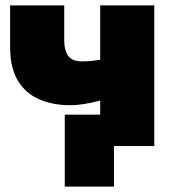

<svg xmlns="http://www.w3.org/2000/svg" viewBox="-20 -540 653 710"><path d="M219.5 150V-116H441.5V0H401.5V150ZM350.5 0V-168Q319 -160 292 -155.5Q265 -151 238.5 -151Q175.5 -151 125.5 -172.5Q75.5 -194 46.5 -241Q17.5 -288 17.5 -365V-520H217.5V-391Q217.5 -353 232.5 -333Q247.5 -313 283.5 -313Q306 -313 321.2 -315Q336.5 -317 350.5 -319V-520H550.5V0Z"/></svg>

Font: Geologica Black
Style: Regular
Weight: 900
Designer: Sindre Bremnes, Frode Helland
Foundry: Monokrom Skriftforlag AS
Version: Version 1.010;gftools[0.9.28]